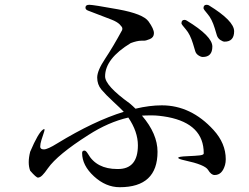

<svg xmlns="http://www.w3.org/2000/svg" viewBox="-20 -807 1040 802"><path d="M337 -775Q337 -787 353 -787Q369 -787 473.5 -768Q578 -749 600.5 -717.5Q623 -686 623 -668.5Q623 -651 606.5 -644Q590 -637 581 -637H570Q553 -637 526 -627Q419 -562 419 -488Q419 -449 522 -375Q535 -364 546 -353Q605 -367 656 -367Q778 -367 872 -264Q923 -208 923 -142Q923 -129 920 -118Q908 -76 877 -76H876Q862 -76 849 -97.5Q836 -119 752 -137Q724 -143 724.5 -148Q725 -153 761.5 -154.5Q798 -156 814.5 -158Q831 -160 831 -166V-167Q831 -289 681 -318Q642 -325 615 -325Q588 -325 573 -324Q638 -248 638 -173Q638 -25 480 -25Q422 -25 372.5 -70.5Q323 -116 323 -168Q323 -178 333 -178Q339 -178 347 -165Q383 -101 470 -101H473Q556 -101 556 -200Q556 -257 516 -316Q433 -297 349 -243Q220 -161 180 -104Q154 -66 142 -66Q141 -65 139 -65Q131 -65 106 -94Q100 -110 100 -129.5Q100 -149 106 -173Q140 -253 160 -266Q163 -268 164.5 -268Q166 -268 166 -264.5Q166 -261 162 -249.5Q158 -238 153 -222Q148 -206 148 -194.5Q148 -183 163.5 -183Q179 -183 219 -208Q373 -302 497 -340Q484 -354 452.5 -383Q421 -412 403.5 -433Q386 -454 386 -483Q386 -512 419 -561.5Q452 -611 490 -681Q491 -683 491 -688.5Q491 -694 480 -705Q469 -716 446 -725L347 -763Q337 -767 337 -775ZM852 -785Q958 -720 958 -676.5Q958 -633 918 -633Q911 -633 900.5 -640Q890 -647 886 -659L877 -689Q865 -728 847.5 -748Q830 -768 830 -773Q830 -787 843 -787Q847 -787 852 -785ZM827 -569Q819 -569 808.5 -576Q798 -583 795 -595L786 -625Q774 -664 756.5 -684Q739 -704 738 -709V-710Q738 -724 751 -724Q755 -724 760 -721Q867 -656 867 -612.5Q867 -569 827 -569Z"/></svg>

Font: Sawarabi Mincho
Style: Regular
Weight: 400
Version: Version 1.00